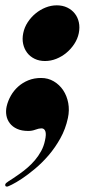

<svg xmlns="http://www.w3.org/2000/svg" viewBox="-29 -525 355 724"><path d="M58.6 -399.9Q63 -421.9 75.4 -440.9Q87.9 -460 105 -474.1Q122.1 -488.3 142.8 -496.6Q163.6 -504.9 185.1 -504.9Q207 -504.9 224.4 -496.6Q241.7 -488.3 252.9 -474.1Q264.2 -460 268.3 -440.9Q272.5 -421.9 268.1 -399.9Q263.7 -378.4 251.2 -359.4Q238.8 -340.3 221.4 -325.9Q204.1 -311.5 183.3 -303.2Q162.6 -294.9 140.6 -294.9Q119.1 -294.9 101.8 -303.2Q84.5 -311.5 73.5 -325.9Q62.5 -340.3 58.3 -359.4Q54.2 -378.4 58.6 -399.9ZM-3.9 -124Q1 -145 12 -164.3Q22.9 -183.6 39.6 -198.5Q56.2 -213.4 77.9 -222.2Q99.6 -231 126 -231Q152.3 -231 173.8 -218.3Q195.3 -205.6 209.2 -184.8Q223.1 -164.1 228.3 -136.7Q233.4 -109.4 227.1 -80.1Q218.3 -38.6 198.5 -3.2Q178.7 32.2 154.1 60.8Q129.4 89.4 102.8 111.6Q76.2 133.8 53.7 148.7Q31.2 163.6 15.9 171.1Q0.5 178.7 -2 178.7Q-7.3 178.7 -8.5 176Q-9.8 173.3 -9.3 170.9Q-8.8 168 -5.6 165Q-2.4 162.1 3.9 158Q10.3 153.8 20.3 147.5Q30.3 141.1 44.4 130.9Q59.1 120.6 74.2 107.7Q89.4 94.7 102.8 78.9Q116.2 63 126.2 44.7Q136.2 26.4 140.6 4.9Q146 -18.6 142.1 -29.8Q138.2 -41 127.4 -41Q117.7 -41 104.7 -36.1Q91.8 -31.2 77.6 -31.2Q52.7 -31.2 35.4 -39.1Q18.1 -46.9 8.1 -60.1Q-2 -73.2 -4.9 -89.8Q-7.8 -106.4 -3.9 -124Z"/></svg>

Font: XB Zar
Style: Bold Italic
Weight: 700
Italic angle: -12°
Designer: Behnam
Foundry: Irmug
Version: Version 8.005 2009